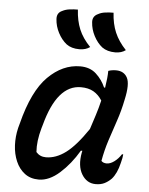

<svg xmlns="http://www.w3.org/2000/svg" viewBox="-56 -860 713 917"><g transform="rotate(5 300.0 -401.5)"><path d="M280 -814Q283 -761 300 -720Q317 -679 354 -641Q334 -626 303 -626Q265 -626 241 -644Q217 -663 200.5 -694.5Q184 -726 182 -760Q180 -790 206 -801Q221 -809 240.5 -811.5Q260 -814 280 -814ZM451 -814Q454 -761 471.5 -720Q489 -679 525 -641Q505 -626 475 -626Q437 -626 412 -644Q388 -663 371.5 -694.5Q355 -726 353 -760Q351 -789 378 -801Q392 -809 411.5 -811.5Q431 -814 451 -814ZM315 -545Q362 -545 391.5 -518Q421 -491 437 -454H442Q450 -504 450 -535Q467 -541 487 -541Q525 -541 541 -511Q557 -481 540 -405Q529 -350 512 -300.5Q495 -251 479.5 -203Q464 -155 455 -104Q464 -94 481 -94Q498 -94 517 -108Q536 -122 550 -144H556Q555 -135 553.5 -125.5Q552 -116 548 -102Q536 -51 512 -24Q496 -8 478.5 0.5Q461 9 437 9Q394 9 370 -31Q346 -71 358 -135Q359 -140 360 -144H353Q314 -78 264 -33.5Q214 11 164 11Q124 11 96.5 -10Q69 -31 54 -66Q39 -101 37 -142.5Q35 -184 45 -226L51 -248Q91 -406 161 -475.5Q231 -545 315 -545ZM142 -119Q160 -98 189 -98Q237 -98 284 -133Q331 -168 387 -251Q398 -285 409 -319Q420 -353 429 -391Q412 -418 387.5 -432Q363 -446 327 -446Q213 -446 161 -251L156 -234Q147 -202 143.5 -173.5Q140 -145 142 -119Z"/></g></svg>

Font: Recursive Sn Csl St Med
Style: Italic
Weight: 500
Italic angle: -15°
Version: Version 1.079;hotconv 1.0.112;makeotfexe 2.5.65598; ttfautoh